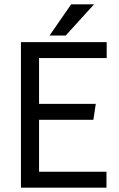

<svg xmlns="http://www.w3.org/2000/svg" viewBox="-20 -860 547 880"><path d="M76 -667H469V-594H159V-384H419L408 -311H159V-73H468V0H76ZM411 -840 281 -697H207L306 -840Z"/></svg>

Font: Epunda Sans
Style: Regular
Weight: 400
Designer: Simon Atzbach
Foundry: typofactur
Version: Version 2.204; ttfautohint (v1.8.4.7-5d5b)